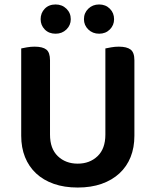

<svg xmlns="http://www.w3.org/2000/svg" viewBox="-20 -824 697 860"><path d="M328 16Q268 16 221 -0.5Q174 -17 141.5 -47.5Q109 -78 92 -120.5Q75 -163 75 -216V-607Q83 -609 100.5 -612Q118 -615 135 -615Q171 -615 187.5 -602Q204 -589 204 -554V-221Q204 -158 239 -124.5Q274 -91 328 -91Q382 -91 417 -124.5Q452 -158 452 -221V-607Q461 -609 478 -612Q495 -615 512 -615Q548 -615 565 -602Q582 -589 582 -554V-216Q582 -163 565 -120.5Q548 -78 515 -47.5Q482 -17 435 -0.5Q388 16 328 16ZM297 -738Q297 -711 277.5 -692Q258 -673 229 -673Q199 -673 180.5 -692Q162 -711 162 -738Q162 -766 180.5 -785Q199 -804 229 -804Q258 -804 277.5 -785Q297 -766 297 -738ZM491 -738Q491 -711 472 -692Q453 -673 424 -673Q395 -673 375.5 -692Q356 -711 356 -738Q356 -766 375.5 -785Q395 -804 424 -804Q453 -804 472 -785Q491 -766 491 -738Z"/></svg>

Font: Baloo Da 2 SemiBold
Style: Regular
Weight: 600
Designer: Noopur Datye, Sulekha Rajkumar and Ek Type
Foundry: Ek Type
Version: Version 1.640;hotconv 1.0.111;makeotfexe 2.5.65597; ttfautoh